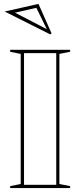

<svg xmlns="http://www.w3.org/2000/svg" viewBox="-20 -963 411 983"><path d="M339 -708V-698L284 -687V-21L339 -10V0H32V-10L86 -21V-687L32 -698V-708ZM103 -17H268V-691H103ZM237 -787 4 -904 177 -943 244 -792ZM219 -815 166 -923 57 -898 217 -815Z"/></svg>

Font: Kalnia Glaze Thin SemiBold
Style: Regular
Weight: 600
Version: Version 1.110